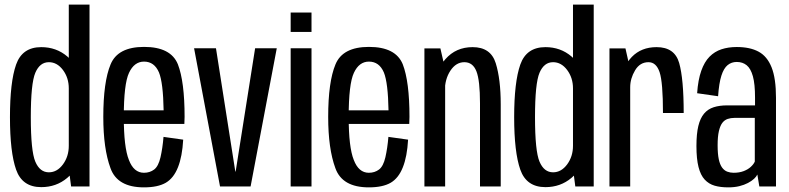

<svg xmlns="http://www.w3.org/2000/svg" viewBox="-20 -805 3408 829"><path d="M287 0H366.5V-785H277V-77ZM158 3Q223 3 270.2 -36.8Q317.5 -76.5 317.5 -130.5L277 -175.5Q277 -129.5 251.8 -95.2Q226.5 -61 191 -61Q152 -61 132.5 -107Q113 -153 113 -299Q113 -445 132.5 -490.8Q152 -536.5 191 -536.5Q226.5 -536.5 251.8 -502.8Q277 -469 277 -423.5L317.5 -467Q317.5 -521.5 270.2 -561.5Q223 -601.5 158 -601.5Q76 -601.5 49.5 -526.2Q23 -451 23 -299Q23 -148 49.5 -72.5Q76 3 158 3Z M601.5 4V-59Q557.5 -59 536.5 -114.5Q514.5 -169 514.5 -300Q514.5 -442.5 537 -490.5Q559.5 -539 602 -539Q646.5 -539 666.5 -492Q684.5 -447.5 686.5 -328.5H505V-270H776Q777 -285 777 -300.5Q777 -452.5 748 -527.5Q717.5 -602.5 602 -602.5Q488.5 -602.5 457.5 -527Q426 -451.5 426 -300Q426 -163 457 -79Q486.5 4 601.5 4ZM601.5 -59V4Q661.5 4 696 -16Q730 -36 748.5 -83Q767 -129.5 771 -202L686 -214Q682 -165.5 673 -126Q664 -87 645.5 -73Q627 -59 601.5 -59Z M930 0H1062L1175 -596.5H1081.5L997.5 -64.5H996L912.5 -596.5H818Z M1235 0H1325V-596.5H1235ZM1235 -751V-667H1325V-751Z M1572.5 4V-59Q1528.5 -59 1507.5 -114.5Q1485.5 -169 1485.5 -300Q1485.5 -442.5 1508 -490.5Q1530.5 -539 1573 -539Q1617.5 -539 1637.5 -492Q1655.5 -447.5 1657.5 -328.5H1476V-270H1747Q1748 -285 1748 -300.5Q1748 -452.5 1719 -527.5Q1688.5 -602.5 1573 -602.5Q1459.5 -602.5 1428.5 -527Q1397 -451.5 1397 -300Q1397 -163 1428 -79Q1457.5 4 1572.5 4ZM1572.5 -59V4Q1632.5 4 1667 -16Q1701 -36 1719.5 -83Q1738 -129.5 1742 -202L1657 -214Q1653 -165.5 1644 -126Q1635 -87 1616.5 -73Q1598 -59 1572.5 -59Z M1812.5 0H1902V-506.5L1881.5 -596H1812.5ZM2052.5 0H2142V-354.5Q2142 -462.5 2120.5 -532Q2099 -601.5 2020.5 -601.5Q1948.5 -601.5 1903 -549.5Q1857.5 -497.5 1857.5 -431.5L1900.5 -410.5Q1900.5 -463.5 1924.8 -500Q1949 -536.5 1985 -536.5Q2021.5 -536.5 2037 -497.2Q2052.5 -458 2052.5 -358.5Z M2464 0H2543.5V-785H2454V-77ZM2335 3Q2400 3 2447.2 -36.8Q2494.5 -76.5 2494.5 -130.5L2454 -175.5Q2454 -129.5 2428.8 -95.2Q2403.5 -61 2368 -61Q2329 -61 2309.5 -107Q2290 -153 2290 -299Q2290 -445 2309.5 -490.8Q2329 -536.5 2368 -536.5Q2403.5 -536.5 2428.8 -502.8Q2454 -469 2454 -423.5L2494.5 -467Q2494.5 -521.5 2447.2 -561.5Q2400 -601.5 2335 -601.5Q2253 -601.5 2226.5 -526.2Q2200 -451 2200 -299Q2200 -148 2226.5 -72.5Q2253 3 2335 3Z M2842.5 -317H2932Q2932 -464.5 2912.5 -533Q2893 -601.5 2815 -601.5Q2749 -601.5 2708 -559.2Q2667 -517 2667 -447.5L2701 -428Q2701 -466 2722 -501.2Q2743 -536.5 2780 -536.5Q2813.5 -536.5 2828 -493.2Q2842.5 -450 2842.5 -317ZM2611.5 0H2701V-505.5L2680.5 -596H2611.5Z M3124.5 4Q3151 4 3172.2 -1.2Q3193.5 -6.5 3209.5 -15Q3225.5 -23.5 3235.8 -33Q3246 -42.5 3250 -51.5L3258.5 0H3330.5V-382.5Q3330.5 -466.5 3311.5 -514.2Q3292.5 -562 3255.2 -582Q3218 -602 3161 -602Q3124.5 -602 3095 -592.2Q3065.5 -582.5 3043.5 -560.2Q3021.5 -538 3007.8 -499.2Q2994 -460.5 2990 -402.5L3080.5 -389.5Q3084.5 -446.5 3094.8 -478.5Q3105 -510.5 3121.8 -524Q3138.5 -537.5 3161 -537.5Q3186.5 -537.5 3204 -523.2Q3221.5 -509 3230.8 -475.5Q3240 -442 3240 -384V-350H3119.5Q3086.5 -350 3061.5 -342Q3036.5 -334 3020 -314.5Q3003.5 -295 2995.2 -261Q2987 -227 2987 -174.5Q2987 -119 2996 -83.8Q3005 -48.5 3022.8 -29.5Q3040.5 -10.5 3065.8 -3.2Q3091 4 3124.5 4ZM3147.5 -59Q3133 -59 3120.2 -63.8Q3107.5 -68.5 3098 -81.2Q3088.5 -94 3083.5 -117.2Q3078.5 -140.5 3078.5 -178Q3078.5 -215.5 3084 -239Q3089.5 -262.5 3099 -274.8Q3108.5 -287 3122 -291.5Q3135.5 -296 3151 -296H3239V-107.5Q3234.5 -96.5 3222.2 -85Q3210 -73.5 3191 -66.2Q3172 -59 3147.5 -59Z"/></svg>

Font: Anybody Condensed
Style: Regular
Weight: 400
Width: 3
Designer: Tyler Finck
Foundry: Etcetera Type Company
Version: Version 1.113;gftools[0.9.25]